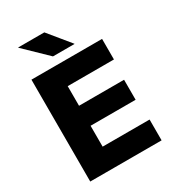

<svg xmlns="http://www.w3.org/2000/svg" viewBox="-197 -934 940 1043"><g transform="rotate(-30 273.0 -413.0)"><path d="M58 0V-639H211V0ZM103.5 0V-130.5H505.5V0ZM147.5 -261.5V-387H493.5V-261.5ZM103 -510V-639H501V-510ZM247 -826.5 357.5 -691.5V-690H222.5L83 -825V-826.5Z"/></g></svg>

Font: Anek Tamil Medium
Style: Bold
Weight: 700
Version: Version 1.003